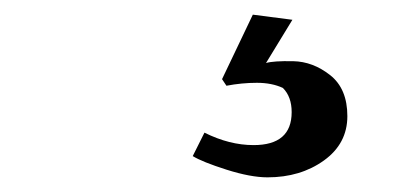

<svg xmlns="http://www.w3.org/2000/svg" viewBox="-20 -18 540 262"><path d="M345 224Q322 224 289 213.5Q256 203 243 195L259 163Q293 180 326 180Q378 180 378 135Q378 114 366 102Q351 95 330.5 95Q310 95 289 99L283 90L325 2L379 9L343 68Q353 65 380 65.5Q407 66 430.5 84.5Q454 103 454 140.5Q454 178 422 201Q390 224 345 224Z"/></svg>

Font: Asul
Style: Regular
Weight: 400
Version: Version 1.001